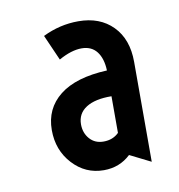

<svg xmlns="http://www.w3.org/2000/svg" viewBox="-52 -835 421 451"><g transform="rotate(-10 159.0 -609.5)"><path d="M161.6 -432.1Q117.7 -432.1 87.4 -465.1Q57.1 -498 57.1 -545.9Q57.1 -597.2 95.7 -627.7Q134.3 -658.2 209 -661.6Q208 -690.4 195.3 -706.8Q182.6 -723.1 159.2 -723.1Q134.8 -723.1 104.5 -706.1L77.6 -767.1Q118.2 -787.1 162.6 -787.1Q213.9 -787.1 244.6 -755.9Q275.4 -724.6 275.4 -670.4V-432.1L225.6 -457Q199.2 -432.1 161.6 -432.1ZM172.4 -498.5Q194.8 -498.5 209 -512.7V-600.1Q169.9 -600.6 148.4 -586.9Q127 -573.2 127 -547.4Q127 -526.9 139.4 -512.7Q151.9 -498.5 172.4 -498.5Z"/></g></svg>

Font: Voltaire
Style: Regular
Weight: 400
Designer: Yvonne Schttler
Foundry: Yvonne Schttler
Version: Version 1.003